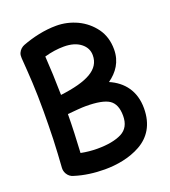

<svg xmlns="http://www.w3.org/2000/svg" viewBox="-138 -814 852 963"><g transform="rotate(-20 287.5 -332.5)"><path d="M545.4 -173.8C545.4 -266.1 497.6 -325.7 425.3 -356.9C472.2 -390.1 505.4 -436.5 505.4 -502.4C505.4 -546.4 494.1 -584 471.2 -615.7C448.2 -647 419.4 -670.9 383.8 -688C348.1 -704.6 311 -712.9 272.5 -712.9C210.4 -712.9 146 -698.2 89.8 -676.8C83.5 -674.3 78.1 -670.9 73.2 -666.5H72.8C59.6 -654.3 53.2 -639.6 54.7 -622.1V-618.7C58.1 -575.2 61 -530.3 63.5 -484.9C65.9 -439.5 66.9 -387.7 66.9 -330.6C66.9 -284.7 65.9 -235.4 64.5 -183.1C62.5 -130.9 59.6 -80.6 56.2 -33.2V-31.2C55.7 -21.5 58.1 -12.2 62.5 -3.4C63 -2.9 63 -2 63.5 -1.5C71.3 12.2 82.5 21 97.7 24.9C146.5 40.5 202.1 47.9 256.8 47.9C320.8 47.9 390.6 36.1 448.7 3.4C506.8 -29.3 545.4 -85.4 545.4 -173.8ZM272.5 -601.6C310.5 -601.6 340.3 -592.8 362.3 -575.7C384.3 -558.6 395 -537.1 395 -511.2C395 -435.1 322.3 -396.5 177.2 -378.4C175.8 -458 173.3 -522 168.9 -586.4C205.1 -596.7 239.7 -601.6 272.5 -601.6ZM273.9 -283.2C333 -283.2 374.5 -275.4 398.4 -259.8C422.4 -243.7 434.1 -215.3 434.1 -173.8C434.1 -132.3 418.5 -103 387.2 -86.9C355.5 -70.8 312 -62.5 256.8 -62.5C228 -62.5 198.7 -65.4 169.4 -71.3C173.3 -137.7 176.3 -210.4 176.8 -276.4C194.3 -277.8 212.4 -279.8 231.4 -281.2C250 -282.7 264.2 -283.2 273.9 -283.2Z"/></g></svg>

Font: Mikhak SemiBold
Style: Regular
Weight: 600
Designer: Amin Abedi
Version: Version 3.2